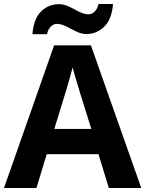

<svg xmlns="http://www.w3.org/2000/svg" viewBox="-20 -945 730 965"><path d="M527 0 475 -170H215L163 0H0L252 -717H437L690 0ZM387 -463Q382 -480 374 -506Q366 -532 358 -559Q350 -586 345 -606Q340 -586 331.5 -556.5Q323 -527 315.5 -500.5Q308 -474 304 -463L253 -297H439ZM143 -773Q149 -851 186.5 -887.5Q224 -924 276 -924Q296 -924 315.5 -916.5Q335 -909 353.5 -898.5Q372 -888 390 -880.5Q408 -873 426 -873Q441 -873 455 -886Q469 -899 475 -925H548Q542 -848 504 -811Q466 -774 415 -774Q395 -774 376 -781.5Q357 -789 338 -799.5Q319 -810 301 -817.5Q283 -825 265 -825Q250 -825 236 -812Q222 -799 216 -773Z"/></svg>

Font: Noto Sans Thaana
Style: Regular
Weight: 400
Designer: Monotype Design Team
Foundry: Monotype Imaging Inc.
Version: Version 2.001